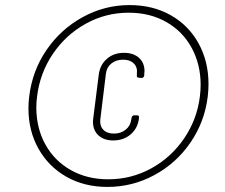

<svg xmlns="http://www.w3.org/2000/svg" viewBox="-20 -728 887 756"><path d="M92 -301Q92 -324 95 -348Q107 -449 163 -531Q219 -613 305.5 -660.5Q392 -708 490 -708Q582 -708 652.5 -668Q723 -628 762 -557Q801 -486 801 -397Q801 -374 798 -348Q786 -249 730.5 -167.5Q675 -86 588.5 -39Q502 8 403 8Q312 8 241.5 -32Q171 -72 131.5 -142.5Q92 -213 92 -301ZM767 -348Q770 -371 770 -394Q770 -475 734.5 -540Q699 -605 634.5 -641.5Q570 -678 487 -678Q396 -678 317.5 -634.5Q239 -591 188 -515.5Q137 -440 126 -348Q123 -326 123 -305Q123 -224 158.5 -159.5Q194 -95 258.5 -58.5Q323 -22 406 -22Q497 -22 575.5 -65Q654 -108 705 -183Q756 -258 767 -348ZM346 -249 347 -261 369 -435Q374 -473 401 -496.5Q428 -520 468 -520Q505 -520 527 -500.5Q549 -481 549 -448L548 -436V-431Q546 -421 537 -421L527 -422Q517 -422 519 -432V-438Q522 -463 507 -478Q492 -493 465 -493Q437 -493 418.5 -478Q400 -463 397 -438L375 -258Q372 -233 386.5 -217.5Q401 -202 429 -202Q456 -202 475 -217.5Q494 -233 497 -258L498 -264Q500 -274 509 -274H519Q529 -274 527 -265V-261Q522 -222 494 -198.5Q466 -175 426 -175Q389 -175 367.5 -195Q346 -215 346 -249Z"/></svg>

Font: Barlow Semi Condensed ExLight
Style: Italic
Weight: 275
Width: 4
Italic angle: -7°
Designer: Jeremy Tribby
Foundry: Tribby Type
Version: Version 1.408